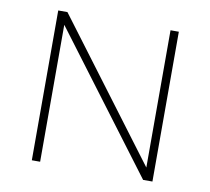

<svg xmlns="http://www.w3.org/2000/svg" viewBox="-70 -673 823 751"><g transform="rotate(10 342.0 -297.5)"><path d="M102.5 0V-595H139L560 -34.5H548.5V-595H581.5V0H544.5L123 -560.5H135.5V0Z"/></g></svg>

Font: Encode Sans SC SemiExpanded Thin
Style: Regular
Weight: 250
Width: 6
Designer: Multiple Designers
Foundry: Impallari Type
Version: Version 3.002